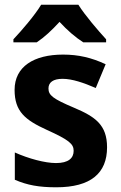

<svg xmlns="http://www.w3.org/2000/svg" viewBox="-20 -786 513 816"><path d="M313 -766H155C128 -721 72 -656 37 -619V-606H136C169 -628 200 -657 233 -693C266 -657 301 -627 334 -606H431V-619C398 -655 341 -721 313 -766ZM435 -160C435 -255 385 -290 295 -328C205 -366 186 -381 186 -410C186 -436 206 -451 246 -451C287 -451 336 -434 387 -412L429 -513C369 -541 313 -554 248 -554C124 -554 42 -503 42 -404C42 -312 87 -276 179 -234C274 -191 293 -174 293 -145C293 -114 271 -93 218 -93C171 -93 101 -112 43 -138V-22C96 1 146 10 219 10C366 10 435 -50 435 -160Z"/></svg>

Font: Noto Sans Display
Style: Bold
Weight: 700
Designer: Monotype Design Team
Foundry: Monotype Imaging Inc.
Version: Version 1.900